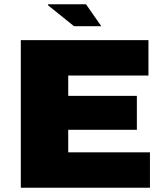

<svg xmlns="http://www.w3.org/2000/svg" viewBox="-20 -875 762 895"><path d="M77 -688H672V-523H298V-428H618V-270H298V-165H679V0H77ZM203 -851 205 -855H381L452 -753H325Z"/></svg>

Font: Archivo Black
Style: Regular
Weight: 400
Designer: Hector Gatti
Foundry: Omnibus-Type
Version: Version 1.101; ttfautohint (v1.8)